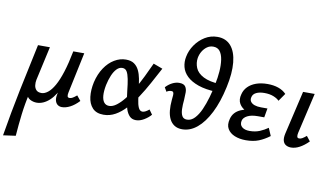

<svg xmlns="http://www.w3.org/2000/svg" viewBox="-111 -927 2488 1431"><g transform="rotate(10 1132.5 -211.0)"><path d="M-19 289Q10 113 46.5 -65Q83 -243 121 -418H211L154 -161Q150 -141 152.5 -120Q155 -99 168 -85Q181 -71 208 -71Q231 -71 256 -90.5Q281 -110 304.5 -151.5Q328 -193 349 -259Q370 -325 388 -418H438Q407 -265 367 -171.5Q327 -78 281 -36Q235 6 184 6Q173 6 160 3Q147 0 135 -6.5Q123 -13 115.5 -23.5Q108 -34 107 -49L120 -53Q101 28 91 110.5Q81 193 75 276ZM376 6Q357 6 343.5 -4Q330 -14 324.5 -34Q319 -54 326 -85L398 -418H471L406 -111Q402 -92 404.5 -81.5Q407 -71 421 -71Q432 -71 444 -78Q456 -85 474 -100L504 -63Q471 -28 438 -11Q405 6 376 6Z M691 8Q636 8 607 -23.5Q578 -55 572 -106.5Q566 -158 579 -218Q594 -282 625.5 -329Q657 -376 699 -401Q741 -426 786 -426Q825 -426 848.5 -409.5Q872 -393 885.5 -365Q899 -337 905.5 -302Q912 -267 917 -231Q922 -188 927 -150Q932 -112 942.5 -88.5Q953 -65 973 -65Q984 -65 997 -72Q1010 -79 1023 -90L1048 -55Q1029 -32 997.5 -13Q966 6 936 6Q906 6 888 -12.5Q870 -31 860 -61Q850 -91 844.5 -127.5Q839 -164 835 -200Q830 -250 823 -286Q816 -322 804.5 -341Q793 -360 770 -360Q747 -360 728 -340.5Q709 -321 695 -288Q681 -255 672 -213Q663 -166 665.5 -133Q668 -100 682 -82Q696 -64 721 -64Q748 -64 777 -86Q806 -108 835 -144.5Q864 -181 892 -229Q920 -277 945.5 -329Q971 -381 994 -432L1064 -406Q1032 -346 999.5 -286.5Q967 -227 932 -174Q897 -121 859.5 -80Q822 -39 780 -15.5Q738 8 691 8Z M1174 -188Q1177 -212 1177.5 -226.5Q1178 -241 1174 -247.5Q1170 -254 1159 -254Q1151 -254 1141 -251Q1131 -248 1124 -242L1106 -273Q1128 -297 1154.5 -310.5Q1181 -324 1207 -324Q1241 -324 1253.5 -306.5Q1266 -289 1266 -262Q1266 -235 1264 -206Q1260 -168 1261 -135.5Q1262 -103 1273 -83.5Q1284 -64 1310 -64Q1342 -64 1368 -91.5Q1394 -119 1413.5 -163Q1433 -207 1448 -259Q1463 -311 1472 -360Q1483 -411 1486.5 -460Q1490 -509 1484 -548.5Q1478 -588 1460.5 -611Q1443 -634 1410 -634Q1384 -634 1363.5 -619.5Q1343 -605 1329 -582Q1315 -559 1310 -531Q1304 -493 1319 -456Q1334 -419 1380.5 -395Q1427 -371 1511 -367L1491 -306Q1408 -309 1352.5 -328.5Q1297 -348 1265.5 -378.5Q1234 -409 1224.5 -447Q1215 -485 1223 -524Q1232 -573 1261.5 -615.5Q1291 -658 1334 -684.5Q1377 -711 1429 -711Q1493 -711 1530.5 -667.5Q1568 -624 1576 -543.5Q1584 -463 1560 -354Q1535 -238 1493.5 -156Q1452 -74 1399.5 -30.5Q1347 13 1287 13Q1252 13 1228 -2.5Q1204 -18 1190.5 -45.5Q1177 -73 1173.5 -109.5Q1170 -146 1174 -188Z M1768 11Q1721 11 1684 -4Q1647 -19 1629.5 -49Q1612 -79 1624 -124Q1637 -178 1692.5 -202Q1748 -226 1827 -226L1823 -186Q1775 -186 1737.5 -202Q1700 -218 1682.5 -248.5Q1665 -279 1677 -321Q1685 -354 1709 -378.5Q1733 -403 1770.5 -416.5Q1808 -430 1857 -430Q1903 -430 1939 -417.5Q1975 -405 1999 -380L1958 -321Q1943 -337 1914 -348.5Q1885 -360 1845 -360Q1808 -360 1783.5 -348Q1759 -336 1754 -312Q1749 -292 1759 -278Q1769 -264 1789.5 -257Q1810 -250 1838 -250H1887L1875 -181H1827Q1777 -181 1747.5 -165.5Q1718 -150 1713 -126Q1707 -96 1727 -79Q1747 -62 1784 -62Q1827 -62 1860.5 -76Q1894 -90 1922 -110L1947 -52Q1907 -22 1866 -5.5Q1825 11 1768 11Z M2110 6Q2088 6 2071.5 -3.5Q2055 -13 2049 -33.5Q2043 -54 2050 -87L2127 -418H2215L2144 -111Q2140 -93 2142.5 -82Q2145 -71 2159 -71Q2170 -71 2182 -78Q2194 -85 2212 -100L2241 -63Q2207 -29 2174 -11.5Q2141 6 2110 6Z"/></g></svg>

Font: Ysabeau Infant SemiBold
Style: Italic
Weight: 600
Italic angle: -12°
Designer: Christian Thalmann (Catharsis Fonts)
Version: Version 2.002; featfreeze: ss01,ss02,lnum